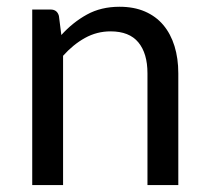

<svg xmlns="http://www.w3.org/2000/svg" viewBox="-20 -534 596 554"><path d="M73 0V-506.5H126Q145 -506.5 150 -488L157 -433Q190 -469.5 230.8 -492Q271.5 -514.5 325 -514.5Q366.5 -514.5 398.2 -500.8Q430 -487 451.2 -461.8Q472.5 -436.5 483.5 -401Q494.5 -365.5 494.5 -322.5V0H405.5V-322.5Q405.5 -380 379.2 -411.8Q353 -443.5 299 -443.5Q259.5 -443.5 225.2 -424.5Q191 -405.5 162 -373V0Z"/></svg>

Font: 8514790e538f44c2 - subset of Lato
Style: Regular
Weight: 400
Version: Version 1.104; Western+Polish opensource